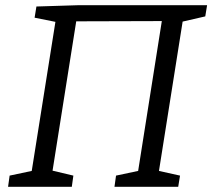

<svg xmlns="http://www.w3.org/2000/svg" viewBox="-20 -718 816 738"><path d="M11 0 17 -43 102 -61 193 -634 113 -650 120 -693 281 -698H776L769 -655L682 -635L591 -61L672 -43L665 0H420L426 -43L511 -61L602 -637L273 -636L182 -62L262 -43L256 0Z"/></svg>

Font: Bitter
Style: Italic
Weight: 400
Italic angle: -9°
Designer: Sol Matas, and Bitter project Authors
Foundry: Sol Matas
Version: Version 2.001